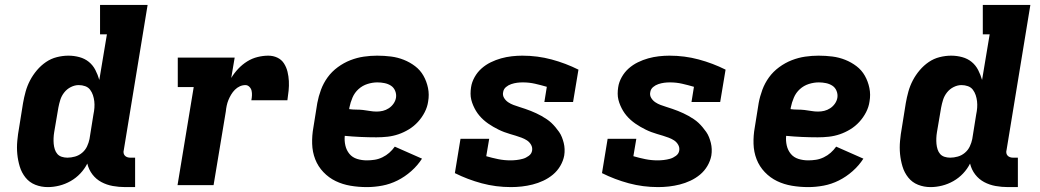

<svg xmlns="http://www.w3.org/2000/svg" viewBox="-20 -755 4240 783"><path d="M175 8Q148 8 124 -1.5Q100 -11 84 -31Q68 -51 60.5 -76Q53 -101 50.5 -127Q48 -153 50.5 -180.5Q53 -208 58 -235L74 -335Q78 -358 84.5 -381.5Q91 -405 102.5 -427Q114 -449 130.5 -468.5Q147 -488 167.5 -502Q188 -516 212 -522Q236 -528 259 -528Q282 -528 304 -522Q326 -516 342.5 -502.5Q359 -489 369 -469.5Q379 -450 385 -429L416 -615H388V-735H582L485 -144Q483 -137 484 -131Q485 -125 489 -120.5Q493 -116 499 -114Q505 -112 511 -112H531V8H491Q465 8 440 3.5Q415 -1 393.5 -12.5Q372 -24 357 -43.5Q342 -63 336 -88Q325 -66 307.5 -47.5Q290 -29 268 -16.5Q246 -4 222 2Q198 8 175 8ZM255 -112Q270 -112 286 -116.5Q302 -121 315 -132Q328 -143 335 -158Q342 -173 345 -188L361 -288Q364 -302 365 -315.5Q366 -329 364.5 -342Q363 -355 359 -367Q355 -379 347.5 -389Q340 -399 327.5 -403.5Q315 -408 301 -408Q285 -408 269 -400Q253 -392 242 -378Q231 -364 226 -348Q221 -332 218 -316L201 -216Q199 -204 198.5 -192Q198 -180 199 -168.5Q200 -157 203.5 -146Q207 -135 214 -127Q221 -119 232 -115.5Q243 -112 255 -112Z M704 0 770 -400H705V-520H937L923 -437Q935 -457 951.5 -474.5Q968 -492 988 -504.5Q1008 -517 1030.5 -522.5Q1053 -528 1074 -528Q1094 -528 1111 -520Q1128 -512 1138 -496.5Q1148 -481 1152.5 -462.5Q1157 -444 1158 -424.5Q1159 -405 1157 -385.5Q1155 -366 1152 -346H1005Q1007 -356 1007.5 -366Q1008 -376 1006 -385Q1004 -394 997 -401Q990 -408 981 -408Q969 -408 958 -403Q947 -398 938 -389Q929 -380 922.5 -369Q916 -358 911.5 -347Q907 -336 904.5 -324Q902 -312 901 -301L851 0Z M1476 8Q1442 8 1409.5 2.5Q1377 -3 1349 -16.5Q1321 -30 1299 -53Q1277 -76 1265.5 -105.5Q1254 -135 1253 -168.5Q1252 -202 1258 -235L1274 -335Q1279 -362 1289 -389Q1299 -416 1316 -439.5Q1333 -463 1357.5 -481Q1382 -499 1409 -509.5Q1436 -520 1463.5 -524Q1491 -528 1518 -528Q1547 -528 1574.5 -524.5Q1602 -521 1627 -511Q1652 -501 1673 -485Q1694 -469 1707 -446Q1720 -423 1725.5 -396Q1731 -369 1726 -341Q1723 -319 1712 -297.5Q1701 -276 1684.5 -258Q1668 -240 1647.5 -227.5Q1627 -215 1605 -207.5Q1583 -200 1560.5 -197.5Q1538 -195 1515 -195Q1483 -195 1450 -196.5Q1417 -198 1386 -201Q1384 -181 1388.5 -161.5Q1393 -142 1405 -127.5Q1417 -113 1436 -107Q1455 -101 1476 -101Q1492 -101 1508 -103.5Q1524 -106 1539.5 -113.5Q1555 -121 1567.5 -132Q1580 -143 1590 -157L1701 -108Q1683 -80 1657 -57Q1631 -34 1601 -19Q1571 -4 1539 2Q1507 8 1476 8ZM1516 -300Q1529 -300 1541.5 -303Q1554 -306 1565.5 -313.5Q1577 -321 1585 -332.5Q1593 -344 1595 -357Q1597 -371 1591.5 -384.5Q1586 -398 1574.5 -405.5Q1563 -413 1548.5 -416Q1534 -419 1519 -419Q1499 -419 1478.5 -412.5Q1458 -406 1442 -391.5Q1426 -377 1417.5 -357Q1409 -337 1405 -317L1404 -310Q1418 -308 1432.5 -308Q1447 -308 1460.5 -306.5Q1474 -305 1488 -302.5Q1502 -300 1516 -300Z M2064 8Q2002 8 1944.5 -7.5Q1887 -23 1835 -49L1858 -189H1975L1963 -118Q1987 -111 2011.5 -106Q2036 -101 2062 -101Q2074 -101 2087 -102.5Q2100 -104 2112.5 -107.5Q2125 -111 2136.5 -119.5Q2148 -128 2150 -141Q2152 -154 2145.5 -165Q2139 -176 2129 -182.5Q2119 -189 2107 -193.5Q2095 -198 2083.5 -201.5Q2072 -205 2060 -208.5Q2048 -212 2036 -216.5Q2024 -221 2013 -226.5Q2002 -232 1991.5 -238Q1981 -244 1971 -251Q1961 -258 1952 -266Q1943 -274 1935 -283.5Q1927 -293 1921 -303Q1915 -313 1910 -324.5Q1905 -336 1902 -348Q1899 -360 1899 -373Q1899 -386 1901 -399Q1904 -420 1915.5 -440.5Q1927 -461 1944 -476Q1961 -491 1981.5 -501Q2002 -511 2023.5 -517Q2045 -523 2067 -525.5Q2089 -528 2110 -528Q2172 -528 2229.5 -512.5Q2287 -497 2339 -471L2317 -339H2200L2210 -401Q2186 -408 2162 -413.5Q2138 -419 2112 -419Q2100 -419 2088.5 -417.5Q2077 -416 2065 -412Q2053 -408 2043.5 -400Q2034 -392 2032 -380Q2029 -367 2035.5 -356Q2042 -345 2052.5 -338Q2063 -331 2074 -327Q2085 -323 2097.5 -319Q2110 -315 2122 -311Q2134 -307 2145 -302.5Q2156 -298 2167 -293Q2178 -288 2188.5 -282Q2199 -276 2209.5 -269Q2220 -262 2228.5 -254Q2237 -246 2245 -236.5Q2253 -227 2260 -217Q2267 -207 2271.5 -195.5Q2276 -184 2279 -172Q2282 -160 2282.5 -147Q2283 -134 2281 -121Q2277 -99 2265 -78.5Q2253 -58 2235 -43Q2217 -28 2195.5 -18Q2174 -8 2152 -2.5Q2130 3 2108 5.5Q2086 8 2064 8Z M2664 8Q2602 8 2544.5 -7.5Q2487 -23 2435 -49L2458 -189H2575L2563 -118Q2587 -111 2611.5 -106Q2636 -101 2662 -101Q2674 -101 2687 -102.5Q2700 -104 2712.5 -107.5Q2725 -111 2736.5 -119.5Q2748 -128 2750 -141Q2752 -154 2745.5 -165Q2739 -176 2729 -182.5Q2719 -189 2707 -193.5Q2695 -198 2683.5 -201.5Q2672 -205 2660 -208.5Q2648 -212 2636 -216.5Q2624 -221 2613 -226.5Q2602 -232 2591.5 -238Q2581 -244 2571 -251Q2561 -258 2552 -266Q2543 -274 2535 -283.5Q2527 -293 2521 -303Q2515 -313 2510 -324.5Q2505 -336 2502 -348Q2499 -360 2499 -373Q2499 -386 2501 -399Q2504 -420 2515.5 -440.5Q2527 -461 2544 -476Q2561 -491 2581.5 -501Q2602 -511 2623.5 -517Q2645 -523 2667 -525.5Q2689 -528 2710 -528Q2772 -528 2829.5 -512.5Q2887 -497 2939 -471L2917 -339H2800L2810 -401Q2786 -408 2762 -413.5Q2738 -419 2712 -419Q2700 -419 2688.5 -417.5Q2677 -416 2665 -412Q2653 -408 2643.5 -400Q2634 -392 2632 -380Q2629 -367 2635.5 -356Q2642 -345 2652.5 -338Q2663 -331 2674 -327Q2685 -323 2697.5 -319Q2710 -315 2722 -311Q2734 -307 2745 -302.5Q2756 -298 2767 -293Q2778 -288 2788.5 -282Q2799 -276 2809.5 -269Q2820 -262 2828.5 -254Q2837 -246 2845 -236.5Q2853 -227 2860 -217Q2867 -207 2871.5 -195.5Q2876 -184 2879 -172Q2882 -160 2882.5 -147Q2883 -134 2881 -121Q2877 -99 2865 -78.5Q2853 -58 2835 -43Q2817 -28 2795.5 -18Q2774 -8 2752 -2.5Q2730 3 2708 5.5Q2686 8 2664 8Z M3276 8Q3242 8 3209.5 2.5Q3177 -3 3149 -16.5Q3121 -30 3099 -53Q3077 -76 3065.5 -105.5Q3054 -135 3053 -168.5Q3052 -202 3058 -235L3074 -335Q3079 -362 3089 -389Q3099 -416 3116 -439.5Q3133 -463 3157.5 -481Q3182 -499 3209 -509.5Q3236 -520 3263.5 -524Q3291 -528 3318 -528Q3347 -528 3374.5 -524.5Q3402 -521 3427 -511Q3452 -501 3473 -485Q3494 -469 3507 -446Q3520 -423 3525.5 -396Q3531 -369 3526 -341Q3523 -319 3512 -297.5Q3501 -276 3484.5 -258Q3468 -240 3447.5 -227.5Q3427 -215 3405 -207.5Q3383 -200 3360.5 -197.5Q3338 -195 3315 -195Q3283 -195 3250 -196.5Q3217 -198 3186 -201Q3184 -181 3188.5 -161.5Q3193 -142 3205 -127.5Q3217 -113 3236 -107Q3255 -101 3276 -101Q3292 -101 3308 -103.5Q3324 -106 3339.5 -113.5Q3355 -121 3367.5 -132Q3380 -143 3390 -157L3501 -108Q3483 -80 3457 -57Q3431 -34 3401 -19Q3371 -4 3339 2Q3307 8 3276 8ZM3316 -300Q3329 -300 3341.5 -303Q3354 -306 3365.5 -313.5Q3377 -321 3385 -332.5Q3393 -344 3395 -357Q3397 -371 3391.5 -384.5Q3386 -398 3374.5 -405.5Q3363 -413 3348.5 -416Q3334 -419 3319 -419Q3299 -419 3278.5 -412.5Q3258 -406 3242 -391.5Q3226 -377 3217.5 -357Q3209 -337 3205 -317L3204 -310Q3218 -308 3232.5 -308Q3247 -308 3260.5 -306.5Q3274 -305 3288 -302.5Q3302 -300 3316 -300Z M3775 8Q3748 8 3724 -1.5Q3700 -11 3684 -31Q3668 -51 3660.5 -76Q3653 -101 3650.5 -127Q3648 -153 3650.5 -180.5Q3653 -208 3658 -235L3674 -335Q3678 -358 3684.5 -381.5Q3691 -405 3702.5 -427Q3714 -449 3730.5 -468.5Q3747 -488 3767.5 -502Q3788 -516 3812 -522Q3836 -528 3859 -528Q3882 -528 3904 -522Q3926 -516 3942.5 -502.5Q3959 -489 3969 -469.5Q3979 -450 3985 -429L4016 -615H3988V-735H4182L4085 -144Q4083 -137 4084 -131Q4085 -125 4089 -120.5Q4093 -116 4099 -114Q4105 -112 4111 -112H4131V8H4091Q4065 8 4040 3.5Q4015 -1 3993.5 -12.5Q3972 -24 3957 -43.5Q3942 -63 3936 -88Q3925 -66 3907.5 -47.5Q3890 -29 3868 -16.5Q3846 -4 3822 2Q3798 8 3775 8ZM3855 -112Q3870 -112 3886 -116.5Q3902 -121 3915 -132Q3928 -143 3935 -158Q3942 -173 3945 -188L3961 -288Q3964 -302 3965 -315.5Q3966 -329 3964.5 -342Q3963 -355 3959 -367Q3955 -379 3947.5 -389Q3940 -399 3927.5 -403.5Q3915 -408 3901 -408Q3885 -408 3869 -400Q3853 -392 3842 -378Q3831 -364 3826 -348Q3821 -332 3818 -316L3801 -216Q3799 -204 3798.5 -192Q3798 -180 3799 -168.5Q3800 -157 3803.5 -146Q3807 -135 3814 -127Q3821 -119 3832 -115.5Q3843 -112 3855 -112Z"/></svg>

Font: Iosevka Etoile Heavy
Style: Italic
Weight: 900
Italic angle: -9°
Designer: Belleve Invis
Foundry: Belleve Invis
Version: Version 22.1.2; ttfautohint (v1.8.4)